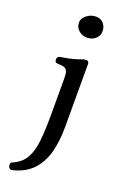

<svg xmlns="http://www.w3.org/2000/svg" viewBox="-172 -751 643 1005"><g transform="rotate(20 150.0 -248.0)"><path d="M38 205Q25 207 18 191Q17 183 17.5 176.5Q18 170 26 167Q75 146 97 107.5Q119 69 125.5 9.5Q132 -50 132 -131V-332Q132 -350 130.5 -365.5Q129 -381 119 -390.5Q109 -400 81 -400Q72 -400 64.5 -402.5Q57 -405 57 -420Q57 -435 73 -438Q119 -445 143.5 -452Q168 -459 181 -464Q194 -469 204 -470Q212 -471 217.5 -467Q223 -463 223 -451V-99Q223 -24 206.5 39Q190 102 149.5 145Q109 188 38 205ZM170 -581Q142 -581 123 -598.5Q104 -616 104 -642Q104 -665 127 -683Q150 -701 179 -701Q204 -701 220 -683.5Q236 -666 236 -639Q236 -615 217 -598Q198 -581 170 -581Z"/></g></svg>

Font: Alice
Style: Regular
Weight: 400
Designer: Ksenia Yerulevich
Foundry: Cyreal (http://www.cyreal.org/)
Version: Version 2.003; ttfautohint (v1.8.3)